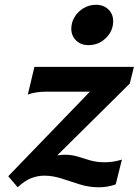

<svg xmlns="http://www.w3.org/2000/svg" viewBox="-20 -774 582 806"><path d="M124.5 -493.2H542L524.9 -423.3L220.2 -121.6Q237.3 -124.5 251.5 -124.5Q280.8 -124.5 306.2 -116.7Q331.5 -108.9 358.4 -100.8Q385.3 -92.8 419.4 -92.8Q435.5 -92.8 453.1 -95.2Q470.7 -97.7 491.7 -104L465.8 0Q447.8 6.3 430.4 9.3Q413.1 12.2 396 12.2Q353.5 12.2 314.7 0Q275.9 -12.2 239 -24.4Q202.1 -36.6 165.5 -36.6Q138.2 -36.6 110.6 -25.9Q83 -15.1 54.2 12.2L14.6 -34.2L357.4 -389.2H174.3Q129.9 -389.2 96.7 -377ZM279.3 -653.3Q279.3 -680.2 293.5 -703.1Q307.6 -726.1 331.3 -740Q355 -753.9 383.3 -753.9Q415 -753.9 435.1 -734.4Q455.1 -714.8 455.1 -685.1Q455.1 -644.5 424.8 -614.5Q394.5 -584.5 351.1 -584.5Q319.8 -584.5 299.6 -604Q279.3 -623.5 279.3 -653.3Z"/></svg>

Font: Andika
Style: Bold Italic
Weight: 700
Italic angle: -14°
Designer: Victor Gaultney, Annie Olsen, Julie Remington, Don Collingsworth, Eric Hays, Becca Hirsbrunner
Foundry: SIL International
Version: Version 6.101